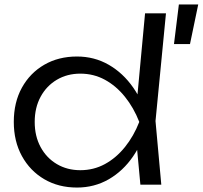

<svg xmlns="http://www.w3.org/2000/svg" viewBox="-20 -830 911 863"><path d="M611 0 591 -215 618 -281 593 -352 632 -770H726L679 -286L705 0ZM646 -282Q624 -194 578.5 -127.5Q533 -61 468.5 -24Q404 13 326 13Q243 13 179 -24.5Q115 -62 78.5 -128.5Q42 -195 42 -282Q42 -370 78.5 -436Q115 -502 179 -539Q243 -576 326 -576Q404 -576 468.5 -539Q533 -502 579 -436Q625 -370 646 -282ZM136 -282Q136 -218 162.5 -169Q189 -120 235.5 -92.5Q282 -65 341 -65Q401 -65 451.5 -92.5Q502 -120 541.5 -169Q581 -218 606 -282Q581 -346 541.5 -395Q502 -444 451.5 -471.5Q401 -499 341 -499Q282 -499 235.5 -471.5Q189 -444 162.5 -395Q136 -346 136 -282ZM784 -810H871L834 -632H762Z"/></svg>

Font: Unbounded Light
Style: Regular
Weight: 300
Designer: Luke Prowse, Jean-Baptiste Morizot, Fátima Lázaro, Florian Runge
Foundry: NaN
Version: Version 1.700